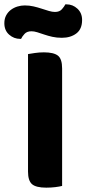

<svg xmlns="http://www.w3.org/2000/svg" viewBox="-59 -857 398 884"><path d="M154 7Q107 7 88.5 -9Q70 -25 70 -67V-608Q81 -610 101.5 -613Q122 -616 143 -616Q188 -616 207.5 -601Q227 -586 227 -542V-1Q216 2 196 4.5Q176 7 154 7ZM55 -832Q76 -832 95.5 -827.5Q115 -823 133 -817Q151 -811 166.5 -806.5Q182 -802 194 -802Q215 -802 226 -814.5Q237 -827 242 -837H247Q276 -837 297.5 -817Q319 -797 319 -765Q319 -723 292.5 -703Q266 -683 226 -683Q202 -683 182 -687.5Q162 -692 144.5 -698Q127 -704 112.5 -708.5Q98 -713 86 -713Q65 -713 54 -701Q43 -689 38 -678H34Q5 -678 -17 -697.5Q-39 -717 -39 -750Q-39 -771 -30.5 -786.5Q-22 -802 -8.5 -812Q5 -822 21.5 -827Q38 -832 55 -832Z"/></svg>

Font: Baloo Chettan 2
Style: Bold
Weight: 700
Designer: Maithili Shingre, Unnati Kotecha and Ek Type
Foundry: Ek Type
Version: Version 1.640;hotconv 1.0.111;makeotfexe 2.5.65597; ttfautoh